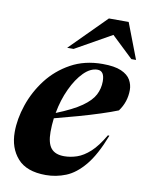

<svg xmlns="http://www.w3.org/2000/svg" viewBox="-84 -793 665 866"><g transform="rotate(10 248.5 -359.5)"><path d="M438 -211.5Q402.5 -119.5 362 -71Q321.5 -22.5 277.2 -4.8Q233 13 185.5 13Q97.5 13 56 -34Q14.5 -81 14.5 -154Q14.5 -214 36.5 -279Q58.5 -344 101.2 -399.8Q144 -455.5 207 -490.2Q270 -525 352 -525Q407 -525 437.8 -511.5Q468.5 -498 480.8 -476.2Q493 -454.5 493 -430.5Q493 -375.5 460.5 -331.5Q429.5 -319 383.2 -304Q337 -289 283.5 -274Q230 -259 177.5 -245.5Q173.5 -213.5 173.5 -182.5Q173.5 -131.5 192.5 -108.2Q211.5 -85 252.5 -85Q281.5 -85 311 -95Q340.5 -105 370.5 -132.2Q400.5 -159.5 431 -212ZM334 -495.5Q302 -495.5 271.2 -464.8Q240.5 -434 216.5 -382.8Q192.5 -331.5 181.5 -270.5Q256.5 -300.5 296.2 -328.5Q336 -356.5 351 -385.5Q366 -414.5 366 -447.5Q366 -495.5 334 -495.5ZM181.5 -569 344 -732H434.5L497 -569H475.5L377 -662.5L211 -569Z"/></g></svg>

Font: Newsreader Display
Style: Bold Italic
Weight: 700
Italic angle: -17°
Designer: Hugues Gentile
Foundry: Production Type
Version: Version 1.001